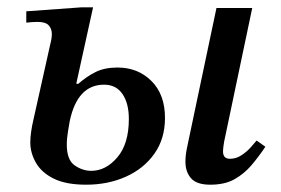

<svg xmlns="http://www.w3.org/2000/svg" viewBox="-20 -496 769 526"><path d="M216 10Q161 10 127.5 -6.5Q94 -23 78.5 -50Q63 -77 63 -106Q63 -120 65.5 -136.5Q68 -153 71 -165.5Q74 -178 74 -179L118 -376Q122 -391 122 -403Q122 -417 113.5 -426.5Q105 -436 83 -436Q76 -436 68.5 -435.5Q61 -435 52 -434V-465L204 -476H235L189 -267L194 -266Q218 -287 242.5 -299Q267 -311 302 -311Q358 -311 395 -274Q432 -237 432 -173Q432 -116 403 -75Q374 -34 325 -12Q276 10 216 10ZM556 10Q519 10 503.5 -7.5Q488 -25 488 -53Q488 -71 492.5 -92Q497 -113 503 -142L573 -474H671L597 -122Q594 -109 592.5 -98Q591 -87 591 -81Q591 -61 610 -61Q627 -61 642 -71Q657 -81 667.5 -93Q678 -105 683 -111L707 -94Q689 -67 669 -43.5Q649 -20 622.5 -5Q596 10 556 10ZM230 -28Q270 -28 301.5 -65Q333 -102 333 -170Q333 -213 315.5 -238.5Q298 -264 265 -264Q192 -264 171 -164Q170 -158 166.5 -137.5Q163 -117 163 -100Q163 -58 184.5 -43Q206 -28 230 -28Z"/></svg>

Font: STIX Two Text Medium
Style: Italic
Weight: 500
Italic angle: -12°
Designer: Ross Mills, John Hudson & Paul Hanslow, Tiro Typeworks Ltd; with prior portions MicroPress Inc. and Coen Hoffman, Elsevi
Foundry: Tiro Typeworks Ltd
Version: Version 2.13 b171